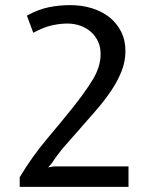

<svg xmlns="http://www.w3.org/2000/svg" viewBox="-20 -730 554 750"><path d="M470 -530Q470 -490 454.5 -451Q439 -412 413.5 -374.5Q388 -337 356.5 -300.5Q325 -264 293.5 -228.5Q262 -193 232.5 -159Q203 -125 183 -93L168 -76L190 -80H482V0H57V-38Q106 -119 162 -185.5Q218 -252 264.5 -310Q311 -368 342 -418.5Q373 -469 373 -519Q373 -547 362.5 -569Q352 -591 334 -606.5Q316 -622 292.5 -630Q269 -638 243 -638Q215 -638 183 -631Q151 -624 110 -602L85 -669Q131 -694 172 -702Q213 -710 254 -710Q299 -710 338.5 -698Q378 -686 407 -663Q436 -640 453 -606.5Q470 -573 470 -530Z"/></svg>

Font: Expletus Sans
Style: Regular
Weight: 400
Designer: Jasper de Waard
Foundry: Designtown
Version: Version 7.028